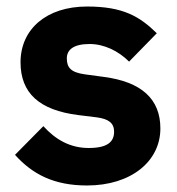

<svg xmlns="http://www.w3.org/2000/svg" viewBox="-20 -557 544 589"><path d="M247 12C382 12 472 -62 472 -163C472 -254 413 -306 299 -321L240 -329C197 -335 185 -350 185 -378C185 -404 205 -422 255 -422C299 -422 343 -401 376 -368L461 -455C408 -507 357 -537 247 -537C122 -537 43 -467 43 -366C43 -271 101 -219 220 -204L277 -197C314 -192 330 -179 330 -153C330 -122 310 -103 252 -103C195 -103 150 -129 113 -170L26 -82C80 -22 146 12 247 12Z"/></svg>

Font: IBM Plex Devanagari
Style: Bold
Weight: 700
Designer: Mike Abbink, Paul van der Laan, Pieter van Rosmalen, Erin McLaughlin
Foundry: Bold Monday
Version: Version 1.0